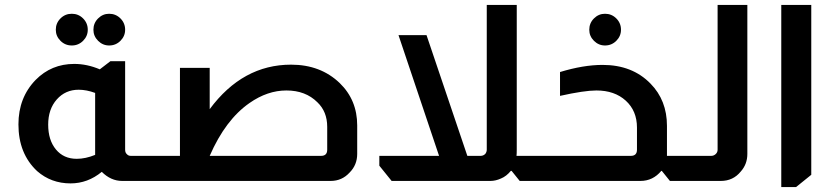

<svg xmlns="http://www.w3.org/2000/svg" viewBox="-20 -736 3389 781"><path d="M272 -680Q299 -680 318 -661Q337 -642 337 -615Q337 -589 318 -570Q299 -551 272 -551Q245 -551 226 -570Q207 -589 207 -615Q207 -642 226 -661Q245 -680 272 -680ZM424 -680Q451 -680 470 -661Q489 -642 489 -615Q489 -589 470 -570Q451 -551 424 -551Q398 -551 379 -570Q360 -589 360 -615Q360 -642 379 -661Q398 -680 424 -680ZM489 -487V-127Q489 -115 496 -109Q502 -102 512 -102H540V0H477Q431 0 394 -37Q337 10 267 10Q188 10 131 -40Q55 -111 55 -230Q55 -339 125 -411Q189 -476 282 -476Q334 -476 386 -454L429 -487ZM367 -358Q332 -371 300 -371Q246 -371 211 -331.5Q176 -292 176 -229Q176 -166 207.5 -128Q239 -90 292 -90Q328 -90 367 -106Z M833 -292Q967 -473 1164 -473Q1284 -473 1362 -398Q1433 -329 1433 -226V-110Q1433 -65 1402 -34Q1371 0 1325 0H532V-102H712V-460H833ZM1311 -220Q1311 -282 1271 -320Q1223 -368 1145 -368Q1068 -368 995 -317Q897 -249 833 -102H1286Q1311 -102 1311 -127Z M2082 -716V-128Q2082 -110 2081 -102H2133V0H2094L2061 -41H2058Q2040 -19 2018 -10Q1996 0 1975 0H1573L1523 -62V-102H1766L1601 -593H1715L1881 -102H1935Q1946 -102 1954 -110Q1960 -118 1960 -127V-716Z M2441 -680Q2468 -680 2487 -661Q2506 -642 2506 -615Q2506 -589 2487 -570Q2468 -551 2441 -551Q2415 -551 2396 -570Q2377 -589 2377 -615Q2377 -642 2396 -661Q2415 -680 2441 -680ZM2258 -443Q2353 -472 2431 -472Q2552 -472 2626 -396Q2693 -328 2693 -224V-117V-102H2726V0H2705L2672 -41H2670Q2636 0 2585 0H2125V-102H2546Q2571 -102 2571 -127V-217Q2571 -285 2525.5 -326.5Q2480 -368 2406 -368Q2357 -368 2258 -346Z M3020 -716V-110Q3020 -68 2993 -38Q2962 0 2912 0H2719V-102H2873Q2884 -102 2892 -110Q2899 -117 2899 -127V-716Z M3280 -716V-25L3218 25H3158V-716Z"/></svg>

Font: Almarai Bold
Style: Regular
Weight: 700
Designer: Boutros International 2019
Foundry: Created by Boutros International 2019
Version: Version 1.10